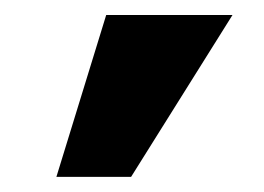

<svg xmlns="http://www.w3.org/2000/svg" viewBox="-20 -916 352 256"><path d="M55.2 -680.2 121.6 -896H290L154.8 -680.2Z"/></svg>

Font: Oswald-Bold
Style: Bold
Weight: 700
Designer: vernon adams
Foundry: vernon adams
Version: Version 2.002; ttfautohint (v0.92.18-e454-dirty) -l 8 -r 50 